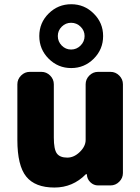

<svg xmlns="http://www.w3.org/2000/svg" viewBox="-20 -880 649 890"><path d="M309.6 -650.4Q335 -650.4 353.5 -668.9Q372.1 -687.5 372.1 -712.9Q372.1 -738.3 353.5 -756.3Q335 -774.4 309.6 -774.4Q284.2 -774.4 266.1 -756.3Q248 -738.3 248 -712.9Q248 -687.5 266.1 -668.9Q284.2 -650.4 309.6 -650.4ZM414.1 -817.4Q458 -774.4 458 -712.9Q458 -651.4 414.6 -607.9Q371.1 -564.5 310.1 -564.5Q249 -564.5 205.6 -607.9Q162.1 -651.4 162.1 -712.9Q162.1 -774.4 205.6 -817.4Q249 -860.4 310.1 -860.4Q371.1 -860.4 414.1 -817.4ZM60.5 -489.3Q60.5 -512.7 77.6 -529.8Q94.7 -546.9 118.2 -546.9H171.9Q195.3 -546.9 212.4 -529.8Q229.5 -512.7 229.5 -489.3V-242.2Q229.5 -187.5 243.7 -168.5Q257.8 -149.4 292 -149.4Q323.2 -149.4 350.1 -175.8Q377 -202.1 377 -231.4V-489.3Q377 -512.7 394 -529.8Q411.1 -546.9 434.6 -546.9H492.2Q515.6 -546.9 532.7 -529.8Q549.8 -512.7 549.8 -489.3V-78.1Q549.8 -54.7 532.7 -37.6Q515.6 -20.5 492.2 -20.5H434.6Q414.1 -20.5 398.9 -35.2Q383.8 -49.8 382.8 -70.3Q382.8 -72.3 380.9 -72.8Q378.9 -73.2 377.9 -72.3Q317.4 -10.7 232.4 -10.7Q142.6 -10.7 101.6 -61.5Q60.5 -112.3 60.5 -231.4Z"/></svg>

Font: Gen Jyuu Gothic Heavy
Style: Bold
Weight: 900
Designer: [Source Han Sans]
Ryoko NISHIZUKA  (kana & ideographs); Paul D. Hunt (Latin, Greek & Cyrillic); Wenlong ZHANG  (bopomofo
Version: Version 1.002.20150607